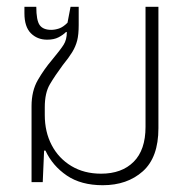

<svg xmlns="http://www.w3.org/2000/svg" viewBox="-20 -537 567 566"><path d="M283 9Q219 9 177 -19.5Q135 -48 114 -93H110L106 0H73V-224Q73 -269 91.5 -301Q110 -333 133 -360Q158 -390 167.5 -405Q177 -420 177 -442L175 -443Q166 -434 152.5 -427Q139 -420 119 -420Q90 -420 71 -439Q52 -458 52 -498V-517H87Q87 -477 97 -463Q107 -449 131 -449Q142 -449 154 -453Q166 -457 179 -470L188 -517H212V-463Q212 -435 207.5 -417.5Q203 -400 193 -383.5Q183 -367 165 -345Q142 -314 127 -288.5Q112 -263 112 -221V-198Q112 -148 132.5 -109Q153 -70 190.5 -47.5Q228 -25 278 -25Q339 -25 374 -60Q409 -95 409 -163V-517H447V-159Q447 -73 401 -32Q355 9 283 9Z"/></svg>

Font: Noto Sans Thai UI SemCond ExtLt
Style: Regular
Weight: 200
Width: 4
Designer: Monotype Design Team
Foundry: Monotype Imaging Inc.
Version: Version 2.000